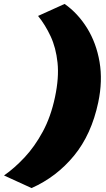

<svg xmlns="http://www.w3.org/2000/svg" viewBox="-80 -811 540 976"><path d="M80.5 145 -59.5 81Q-6.5 44 45 -11Q96.5 -66 137.5 -141.8Q178.5 -217.5 199.5 -317Q220.5 -416 212.5 -492.2Q204.5 -568.5 177.2 -626.8Q150 -685 113.5 -730L248.5 -791Q316 -743.5 362.8 -668Q409.5 -592.5 426 -496.5Q442.5 -400.5 419.5 -291Q385 -127.5 296.2 -19.5Q207.5 88.5 80.5 145Z"/></svg>

Font: Commissioner Black
Style: Italic
Weight: 900
Italic angle: -12°
Designer: Kostas Bartsokas
Foundry: Kostas Bartsokas
Version: Version 1.000; ttfautohint (v1.8.3)